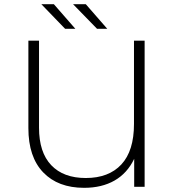

<svg xmlns="http://www.w3.org/2000/svg" viewBox="-20 -895 835 920"><path d="M673 -700V0H623V-134Q590 -65 529 -30Q468 5 383 5Q258 5 187 -69Q116 -143 116 -281V-700H167V-283Q167 -165 225.5 -103.5Q284 -42 391 -42Q501 -42 561.5 -107Q622 -172 622 -301V-700ZM178 -875H238L341 -757H292ZM330 -875H391L494 -757H445Z"/></svg>

Font: Montserrat Alternates Light
Style: Regular
Weight: 300
Designer: Julieta Ulanovsky
Foundry: Julieta Ulanovsky
Version: Version 7.200